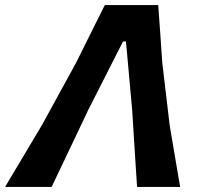

<svg xmlns="http://www.w3.org/2000/svg" viewBox="-59 -733 792 753"><path d="M-39 0Q-4.5 -58 33.2 -121.2Q71 -184.5 105.5 -242.5L239.5 -487Q272 -552.5 298.5 -606Q325 -659.5 352 -713H561.5Q565.5 -659 569.2 -606.2Q573 -553.5 577.5 -486.5L606.5 -241.5Q616.5 -182 627.2 -119Q638 -56 647.5 0H478.5Q473.5 -74 468.8 -151.2Q464 -228.5 459.5 -300L435 -570.5H423.5L286.5 -300.5Q253 -230 215.2 -150.5Q177.5 -71 143.5 0Z"/></svg>

Font: Commissioner Loud SemiBold
Style: Italic
Weight: 600
Italic angle: -12°
Designer: Kostas Bartsokas
Foundry: Kostas Bartsokas
Version: Version 1.000; ttfautohint (v1.8.3)